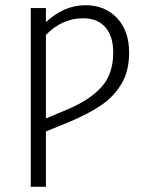

<svg xmlns="http://www.w3.org/2000/svg" viewBox="-20 -716 552 736"><path d="M475 -514Q475 -443 445 -393.5Q415 -344 365.5 -311Q316 -278 244 -248L156 -212V0H98V-685H156V-631Q225 -696 308 -696Q382 -696 428.5 -647Q475 -598 475 -514ZM414 -514Q414 -578 383.5 -612Q353 -646 299 -646Q218 -646 156 -582V-262L242 -298Q324 -333 369 -382.5Q414 -432 414 -514Z"/></svg>

Font: Fira Sans Condensed Light
Style: Regular
Weight: 300
Width: 3
Designer: bBox Type GmbH & Carrois Corporate GbR & Edenspiekermann AG
Foundry: bBox Type GmbH & Carrois Corporate GbR & Edenspiekermann AG
Version: Version 4.301